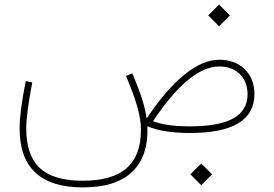

<svg xmlns="http://www.w3.org/2000/svg" viewBox="-20 -586 1206 846"><path d="M818.8 182.1 866.7 134.3 914.6 182.1 866.7 230ZM945.8 -322.8Q1015.6 -322.8 1058.3 -281Q1101.1 -239.3 1101.1 -170.9Q1101.1 0 816.4 0Q699.2 0 629.4 -29.8Q634.8 101.6 563 170.7Q491.2 239.7 345.2 239.7Q66.4 239.7 66.4 -20Q66.4 -56.2 72.8 -105.7Q79.1 -155.3 93.3 -228.5L122.1 -223.1Q95.7 -85 95.7 -20Q95.7 99.1 156 154.8Q216.3 210.4 344.7 210.4Q474.6 210.4 537.8 155Q601.1 99.6 601.1 -13.7Q601.1 -57.1 586.2 -111.3Q571.3 -165.5 535.2 -251.5L563 -263.2Q591.3 -196.3 606.2 -149.4Q621.1 -102.5 626 -63.5Q710.4 -190.4 792 -256.6Q873.5 -322.8 945.8 -322.8ZM945.8 -293Q814.9 -293 654.3 -52.2Q710.4 -29.3 816.9 -29.3Q945.8 -29.3 1008.3 -64.5Q1070.8 -99.6 1070.8 -170.9Q1070.8 -226.1 1036.6 -259.5Q1002.4 -293 945.8 -293ZM897.5 -518.1 945.3 -565.9 993.2 -518.1 945.3 -470.2Z"/></svg>

Font: Estedad-FD Thin
Style: Regular
Weight: 100
Designer: Amin Abedi
Version: Version 7.3